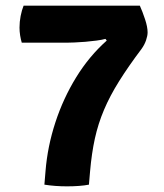

<svg xmlns="http://www.w3.org/2000/svg" viewBox="-20 -653 580 679"><path d="M474.5 -633Q484 -612 493 -584.8Q502 -557.5 502 -538.5Q502 -526.5 496.5 -510.5Q491 -494.5 480.5 -480Q433.5 -417.5 401 -365.5Q368.5 -313.5 347.8 -264.5Q327 -215.5 315.5 -163Q304 -110.5 298.5 -46.5L294.5 0Q279.5 3 259.2 4.5Q239 6 217 6Q196.5 6 176 4.5Q155.5 3 137 0L141 -48Q148 -135 175.8 -220Q203.5 -305 249.5 -379.8Q295.5 -454.5 357.5 -509.5L353 -515.5Q340.5 -512 321.5 -509.5Q302.5 -507 282 -505.2Q261.5 -503.5 243.5 -502.8Q225.5 -502 214.5 -502H57Q53.5 -513.5 51.2 -527.8Q49 -542 49 -555.5Q49 -576 53 -596.5Q57 -617 63.5 -633Z"/></svg>

Font: Signika Light
Style: Bold
Weight: 700
Version: Version 2.003;gftools[0.9.32]